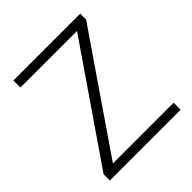

<svg xmlns="http://www.w3.org/2000/svg" viewBox="-192 -847 982 982"><g transform="rotate(-45 299.0 -355.5)"><path d="M116.7 -50.8H555.7V0H43.9V-45.4L465.8 -659.7H56.6V-710.9H540V-668Z"/></g></svg>

Font: TypoPRO Roboto
Style: Regular
Weight: 300
Designer: Google
Version: Version 2.136; 2016